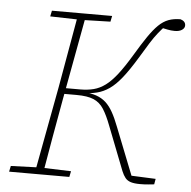

<svg xmlns="http://www.w3.org/2000/svg" viewBox="-50 -737 787 791"><g transform="rotate(5 343.0 -341.5)"><path d="M481 -43 410 -225Q394 -267 378 -292Q362 -317 336.5 -328Q311 -339 265 -339H203L205 -363H278Q309 -363 334 -369.5Q359 -376 382 -393Q405 -410 429.5 -441.5Q454 -473 484 -523Q512 -570 533.5 -601.5Q555 -633 574.5 -652Q594 -671 615.5 -679Q637 -687 665 -687Q675 -684 680.5 -678Q686 -672 686 -663Q686 -652 675 -644.5Q664 -637 645 -637Q630 -637 615.5 -640Q601 -643 582 -647L607 -656Q591 -639 576.5 -621Q562 -603 546 -577.5Q530 -552 506 -512Q475 -461 449.5 -429Q424 -397 399.5 -380Q375 -363 348.5 -356.5Q322 -350 289 -348V-353Q323 -352 346 -344Q369 -336 385.5 -321Q402 -306 415.5 -282Q429 -258 442 -224L523 -19L503 -28L620 -23L616 0Q606 1 591.5 2.5Q577 4 558 4Q534 4 519.5 -0.5Q505 -5 496.5 -15.5Q488 -26 481 -43ZM16 0 21 -24 135 -28H150L270 -24L265 0ZM121 0 189 -364Q203 -442 216.5 -520Q230 -598 244 -676H277L210 -313Q196 -235 182 -156.5Q168 -78 155 0ZM129 -652 134 -676H383L378 -652L265 -649H250Z"/></g></svg>

Font: Source Serif 4 ExtraLight
Style: Italic
Weight: 250
Italic angle: -12°
Designer: Frank Grießhammer
Foundry: Adobe Systems Incorporated
Version: Version 4.004;hotconv 1.0.116;makeotfexe 2.5.65601